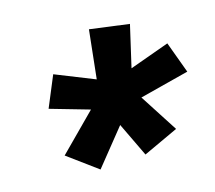

<svg xmlns="http://www.w3.org/2000/svg" viewBox="-77 -866 754 674"><g transform="rotate(-15 300.0 -529.0)"><path d="M210 -286 101 -366 232 -498 89 -539 136 -652 279 -595 298 -772 442 -753 407 -601 551 -653 593 -539 414 -493 503 -355 376 -296 317 -419Z"/></g></svg>

Font: Iosevka Slab HvExObl
Style: Regular
Weight: 900
Width: 7
Italic angle: -9°
Monospace: yes
Designer: Belleve Invis
Foundry: Belleve Invis
Version: Version 11.1.1; ttfautohint (v1.8.3)